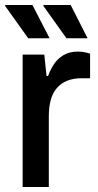

<svg xmlns="http://www.w3.org/2000/svg" viewBox="-23 -743 389 763"><path d="M67 0V-526H153L162 -441H168Q177 -466 191.5 -488Q206 -510 229.5 -524Q253 -538 287 -538Q303 -538 315.5 -535Q328 -532 335 -530V-432H300Q268 -432 243.5 -422Q219 -412 202.5 -392.5Q186 -373 178.5 -345Q171 -317 171 -282V0ZM241 -591 149 -720 150 -723H258L325 -591ZM89 -591 -3 -720 -2 -723H106L174 -591Z"/></svg>

Font: Archivo SemiBold Medium
Style: Regular
Weight: 500
Version: Version 2.001